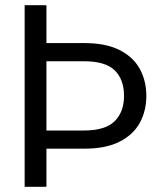

<svg xmlns="http://www.w3.org/2000/svg" viewBox="-20 -720 620 740"><path d="M75 0V-700H159V-554H305Q387 -554 440 -527.5Q493 -501 518.5 -455Q544 -409 544 -350Q544 -293 519 -247Q494 -201 441 -174Q388 -147 305 -147H159V0ZM159 -217H303Q386 -217 422 -253Q458 -289 458 -350Q458 -414 422 -449Q386 -484 303 -484H159Z"/></svg>

Font: DM Sans 17pt
Style: Regular
Weight: 400
Version: Version 4.004;gftools[0.9.30]